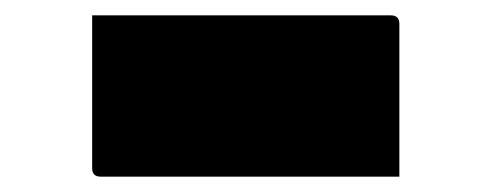

<svg xmlns="http://www.w3.org/2000/svg" viewBox="-20 -425 640 250"><path d="M100 -405H489Q500 -405 500 -394V-195H111Q100 -195 100 -206Z"/></svg>

Font: Recursive Mn Lnr St XBk
Style: Regular
Weight: 1000
Monospace: yes
Version: Version 1.079;hotconv 1.0.112;makeotfexe 2.5.65598; ttfautoh